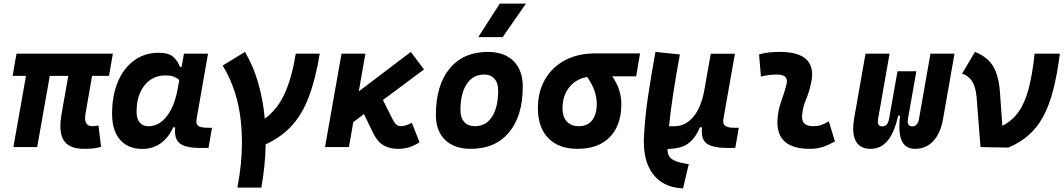

<svg xmlns="http://www.w3.org/2000/svg" viewBox="-20 -815 5899 1064"><path d="M444.8 9.8Q363.8 9.8 334 -36.1Q314.5 -65.4 314.5 -116.2Q314.5 -144 320.3 -178.2L358.4 -394.5H255.9L186 0H54.2L124 -394.5H49.8L71.3 -517.6H605.5L584 -394.5H490.2L454.1 -186.5Q451.7 -172.4 451.7 -161.1Q451.7 -115.7 491.2 -115.7Q498.5 -115.7 506.8 -116.7Q515.1 -117.7 525.9 -119.6L540 -1Q514.6 5.4 495.1 7.6Q475.6 9.8 444.8 9.8Z M986.3 -444.3 999.5 -517.6H1132.8L1069.3 -154.8Q1068.4 -148.4 1068.4 -142.6Q1068.4 -126.5 1077.6 -118.2Q1090.3 -106.9 1136.2 -106.9H1154.8L1135.3 4.9H1090.8Q1007.3 4.9 975.6 -21Q949.7 -42.5 949.7 -88.4Q949.7 -98.1 950.7 -109.4H939.5Q914.1 -51.8 870.1 -20.8Q826.2 10.3 770 10.3Q689.5 10.3 645.3 -40.5Q601.1 -91.3 601.1 -184.1Q601.1 -285.6 633.3 -361.8Q665.5 -438 723.6 -480.2Q781.7 -522.5 858.9 -522.5Q914.6 -522.5 939.2 -500.7Q963.9 -479 977.5 -444.3ZM896.5 -397Q824.7 -397 780.8 -341.8Q736.8 -286.6 736.8 -196.3Q736.8 -157.7 753.9 -136.5Q771 -115.2 801.8 -115.2Q860.8 -115.2 904.1 -170.4Q947.3 -225.6 965.3 -325.7L973.6 -371.6Q961.9 -382.8 944.3 -389.9Q926.8 -397 896.5 -397Z M1295.4 224.6Q1320.8 94.2 1320.8 -26.9Q1320.8 -87.4 1314.5 -145.5Q1295.4 -319.3 1213.9 -451.7L1337.4 -527.3Q1382.3 -452.6 1409.9 -358.4Q1437.5 -264.2 1447.3 -157.2Q1518.1 -209.5 1557.6 -296.4Q1597.2 -383.3 1619.1 -517.6H1752Q1728.5 -376.5 1691.7 -279.1Q1654.8 -181.6 1596.7 -118.2Q1538.6 -54.7 1452.1 -15.1Q1450.2 103 1428.2 224.6Z M1781.2 0 1872.6 -517.6H2004.9L1968.3 -308.6L2256.8 -527.3L2329.6 -430.2L2102.1 -260.7L2155.8 -153.8Q2174.3 -115.7 2199.7 -115.7Q2229 -115.7 2262.2 -134.8L2305.2 -26.4Q2273.9 -6.8 2246.1 1.5Q2218.3 9.8 2185.5 9.8Q2139.6 9.8 2105.7 -9.5Q2071.8 -28.8 2047.9 -77.6L1997.1 -182.6L1938 -138.7L1913.6 0Z M2588.9 9.8Q2497.6 9.8 2446.5 -39.8Q2395.5 -89.4 2395.5 -177.7Q2395.5 -342.8 2471.7 -435.1Q2547.9 -527.3 2683.6 -527.3Q2774.9 -527.3 2825.9 -476.6Q2877 -425.8 2877 -335Q2877 -172.4 2800.8 -81.3Q2724.6 9.8 2588.9 9.8ZM2612.3 -115.7Q2672.9 -115.7 2706.8 -168.2Q2740.7 -220.7 2740.7 -314Q2740.7 -355.5 2720.2 -378.7Q2699.7 -401.9 2662.6 -401.9Q2601.1 -401.9 2566.4 -349.4Q2531.7 -296.9 2531.7 -203.6Q2531.7 -162.1 2553 -138.9Q2574.2 -115.7 2612.3 -115.7ZM2630.4 -609.4 2749.5 -794.9H2894.5L2765.6 -609.4Z M3181.2 9.8Q3076.2 9.8 3018.6 -49.3Q2960.9 -108.4 2960.9 -215.8Q2960.9 -307.1 3000.5 -375.2Q3040 -443.4 3111.3 -481.2Q3182.6 -519 3277.8 -519H3526.9L3505.4 -392.1H3372.6Q3398.4 -355.5 3410.9 -316.9Q3423.3 -278.3 3423.3 -240.2Q3423.3 -121.1 3359.9 -55.7Q3296.4 9.8 3181.2 9.8ZM3233.4 -388.7Q3170.9 -377 3134 -330.6Q3097.2 -284.2 3097.2 -213.9Q3097.2 -167.5 3121.1 -141.6Q3145 -115.7 3188.5 -115.7Q3235.8 -115.7 3261.5 -148.4Q3287.1 -181.2 3287.1 -240.2Q3287.1 -273.9 3274.2 -312.3Q3261.2 -350.6 3233.4 -388.7Z M3765.1 229 3757.3 228.5Q3652.8 221.7 3598.1 148.9Q3547.9 82 3547.9 -29.8Q3547.9 -40 3548.3 -50.3Q3553.7 -164.1 3571 -279.8Q3588.4 -395.5 3612.3 -527.3L3747.6 -513.2Q3703.1 -271.5 3687.5 -115.2H3714.8Q3777.8 -115.2 3821.3 -166.3Q3864.7 -217.3 3882.8 -313.5L3883.8 -319.3Q3884.3 -322.8 3884.8 -325.7V-325.2L3918.9 -517.1H4052.7L3988.8 -155.3Q3987.8 -148.9 3987.8 -143.1Q3987.8 -126.5 3998.5 -118.2Q4013.2 -106.9 4050.3 -106.9H4074.2L4054.7 4.4L4019.5 4.9Q3938 5.9 3900.9 -16.6Q3869.1 -35.2 3869.1 -88.9Q3869.1 -98.6 3870.1 -109.4H3857.9Q3837.4 -55.2 3797.6 -22.7Q3757.8 9.8 3679.2 10.3Q3678.2 47.9 3701.4 65.4Q3724.6 83 3781.7 92.3L3796.9 94.7Z M4573.2 -142.6 4606.9 -31.2Q4577.1 -14.2 4543.9 -2.2Q4510.7 9.8 4467.8 9.8Q4288.1 9.8 4288.1 -137.2Q4288.1 -145 4288.6 -153.3Q4292 -205.6 4309.6 -253.9Q4327.1 -302.2 4337.9 -345.2Q4340.8 -355.5 4340.8 -364.3Q4340.8 -401.9 4286.1 -401.9Q4239.7 -401.9 4196.8 -390.6L4186.5 -513.7Q4215.3 -522 4244.1 -524.7Q4272.9 -527.3 4301.8 -527.3Q4480.5 -527.3 4480.5 -402.3Q4480.5 -376.5 4472.7 -345.2Q4461.4 -297.4 4444.8 -258.3Q4428.2 -219.2 4424.8 -172.4Q4420.9 -115.7 4486.8 -115.7Q4511.2 -115.7 4529.5 -121.8Q4547.9 -127.9 4573.2 -142.6Z M5051.3 9.8Q4998.5 9.8 4977.5 -34.2Q4963.9 -62.5 4963.9 -112.8Q4963.9 -140.1 4967.8 -174.3H4957.5Q4935.5 -77.6 4897.7 -33.9Q4859.9 9.8 4804.2 9.8Q4745.1 9.8 4722.2 -33.7Q4708 -60.5 4708 -102.1Q4708 -126.5 4712.9 -156.2L4776.4 -517.6H4909.7L4846.2 -156.2Q4844.7 -147.9 4844.7 -141.1Q4844.7 -114.7 4869.1 -114.7Q4884.3 -114.7 4893.8 -125Q4903.3 -135.3 4907.7 -159.7L4910.2 -174.3L4953.6 -419.9H5058.1L5018.1 -193.4L5012.2 -159.7Q5010.3 -149.9 5010.3 -142.1Q5010.3 -130.9 5014.2 -125Q5020.5 -114.7 5035.6 -114.7Q5064.9 -114.7 5072.8 -156.2L5136.2 -517.6H5269.5L5206.1 -156.2Q5192.4 -76.7 5152.1 -33.4Q5111.8 9.8 5051.3 9.8Z M5413.6 0 5392.1 -274.4Q5387.2 -335.4 5365.5 -366.7Q5343.8 -397.9 5311.5 -406.7L5382.8 -527.3Q5423.3 -511.7 5452.6 -485.8Q5481.9 -460 5499.5 -415Q5517.1 -370.1 5522 -296.9L5534.7 -117.7Q5588.9 -145 5624 -194.3Q5659.2 -243.7 5680.2 -322.8Q5701.2 -401.9 5713.4 -517.6H5853.5Q5838.4 -400.4 5815.9 -314.2Q5793.5 -228 5760 -167.2Q5726.6 -106.4 5679.4 -65.4Q5632.3 -24.4 5567.9 2.9Z"/></svg>

Font: CaskaydiaCove NFP
Style: Bold Italic
Weight: 700
Italic angle: -10°
Designer: Aaron Bell
Foundry: Saja Typeworks
Version: Version 2111.001; VTT 6.35;Nerd Fonts 3.1.1